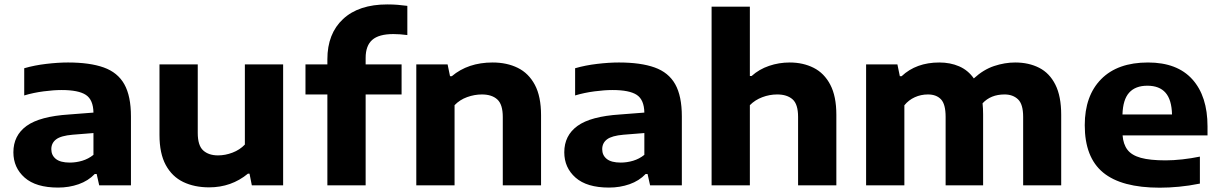

<svg xmlns="http://www.w3.org/2000/svg" viewBox="-20 -838 5514 868"><path d="M242.5 10Q142.5 10 91.5 -35Q40.5 -80 40.5 -149.5Q40.5 -225.5 100.2 -268.8Q160 -312 293 -320.5L402.5 -329Q401.5 -387 368.2 -409Q335 -431 258 -431Q223 -431 177 -425Q131 -419 89.5 -406.5V-529.5Q136 -543 189.2 -549.2Q242.5 -555.5 287.5 -555.5Q386 -555.5 449 -533Q512 -510.5 542 -457.2Q572 -404 572 -311.5V0H428.5L417 -51.5H408.5Q379 -20.5 335.5 -5.2Q292 10 242.5 10ZM212 -163.5Q212 -136 232.5 -119.5Q253 -103 296 -103Q323.5 -103 351.5 -111.2Q379.5 -119.5 402.5 -138V-236.5L308.5 -229Q255.5 -224.5 233.8 -208Q212 -191.5 212 -163.5Z M925.5 9Q859 9 808.5 -15.2Q758 -39.5 729.5 -91.8Q701 -144 701 -228V-547H874V-237Q874 -180 898.8 -157.8Q923.5 -135.5 965.5 -135.5Q998.5 -135.5 1031.2 -148Q1064 -160.5 1087 -184.5V-547H1260V0H1118.5L1108 -53H1101Q1026 9 925.5 9Z M1460 0V-411H1361V-547H1460V-570Q1460 -686 1531 -752Q1602 -818 1731 -818Q1757.5 -818 1778 -816.2Q1798.5 -814.5 1821.5 -811.5V-679.5Q1787.5 -684 1758.5 -684Q1693 -684 1663 -657.8Q1633 -631.5 1633 -576V-547H1795.5V-411H1633V0Z M1862 0V-547H2003.5L2014.5 -493.5H2022.5Q2096 -555.5 2207 -555.5Q2271.5 -555.5 2320.8 -531.2Q2370 -507 2398 -454.5Q2426 -402 2426 -317.5V0H2253V-309Q2253 -366 2228.2 -388.5Q2203.5 -411 2158.5 -411Q2125 -411 2091.8 -399Q2058.5 -387 2035 -362.5V0Z M2733 10Q2633 10 2582 -35Q2531 -80 2531 -149.5Q2531 -225.5 2590.8 -268.8Q2650.5 -312 2783.5 -320.5L2893 -329Q2892 -387 2858.8 -409Q2825.5 -431 2748.5 -431Q2713.5 -431 2667.5 -425Q2621.5 -419 2580 -406.5V-529.5Q2626.5 -543 2679.8 -549.2Q2733 -555.5 2778 -555.5Q2876.5 -555.5 2939.5 -533Q3002.5 -510.5 3032.5 -457.2Q3062.5 -404 3062.5 -311.5V0H2919L2907.5 -51.5H2899Q2869.5 -20.5 2826 -5.2Q2782.5 10 2733 10ZM2702.5 -163.5Q2702.5 -136 2723 -119.5Q2743.5 -103 2786.5 -103Q2814 -103 2842 -111.2Q2870 -119.5 2893 -138V-236.5L2799 -229Q2746 -224.5 2724.2 -208Q2702.5 -191.5 2702.5 -163.5Z M3197 0V-808H3370V-494.5H3378Q3412 -525 3456.8 -540.2Q3501.5 -555.5 3550 -555.5Q3610.5 -555.5 3658.2 -531.5Q3706 -507.5 3733.5 -455.2Q3761 -403 3761 -319V0H3588V-309.5Q3588 -367 3563 -389Q3538 -411 3493.5 -411Q3459 -411 3426 -398.5Q3393 -386 3370 -362.5V0Z M3895.5 0V-547H4037L4048 -493.5H4056Q4122 -555.5 4226.5 -555.5Q4276 -555.5 4316 -538.2Q4356 -521 4382.5 -483.5Q4426 -523.5 4474.2 -539.5Q4522.5 -555.5 4569.5 -555.5Q4631 -555.5 4678 -531.5Q4725 -507.5 4751.2 -455.2Q4777.5 -403 4777.5 -319V0H4605.5V-309.5Q4605.5 -367 4582.2 -389Q4559 -411 4521.5 -411Q4459 -411 4422 -371Q4424.5 -347.5 4424.5 -321V0H4255V-309.5Q4255 -367 4234 -389Q4213 -411 4175 -411Q4143.5 -411 4115.8 -398.5Q4088 -386 4068.5 -362V0Z M5223 10.5Q5050 10.5 4967 -58Q4884 -126.5 4884 -272Q4884 -405 4958.2 -480.2Q5032.5 -555.5 5170 -555.5Q5302 -555.5 5370.5 -479.2Q5439 -403 5439 -266.5V-226H5055Q5058 -186 5077 -161Q5096 -136 5137.5 -124.5Q5179 -113 5249.5 -113Q5284.5 -113 5325 -117.5Q5365.5 -122 5404.5 -130V-8Q5355 2 5309.8 6.2Q5264.5 10.5 5223 10.5ZM5167 -450.5Q5113 -450.5 5084.8 -419.2Q5056.5 -388 5054.5 -320.5H5278.5Q5277 -387 5249.2 -418.8Q5221.5 -450.5 5167 -450.5Z"/></svg>

Font: Encode Sans Expanded Expanded
Style: Bold
Weight: 700
Width: 7
Designer: Multiple Designers
Foundry: Impallari Type
Version: Version 3.000; ttfautohint (v1.8.3) -l 8 -r 50 -G 200 -x 14 